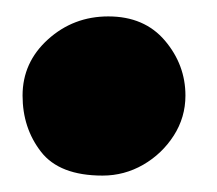

<svg xmlns="http://www.w3.org/2000/svg" viewBox="-20 -538 265 234"><path d="M105 -324Q52.5 -324 30 -353Q7.5 -382 7.5 -421.5Q7.5 -462 38.5 -490Q69.5 -518 112 -518Q156 -518 181 -488.5Q206 -459 206 -421.5Q206 -395 191.8 -372.8Q177.5 -350.5 154.5 -337.2Q131.5 -324 105 -324Z"/></svg>

Font: Grandstander Black
Style: Regular
Weight: 900
Designer: Tyler Finck
Foundry: Etcetera Type Co
Version: Version 1.200; ttfautohint (v1.8.3)